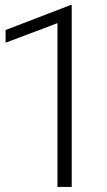

<svg xmlns="http://www.w3.org/2000/svg" viewBox="-20 -735 422 755"><path d="M206 0V-644L2 -567V-617L257 -715H262V0Z"/></svg>

Font: Geologica-Sharp
Style: Regular
Weight: 100
Designer: Sindre Bremnes, Frode Helland
Foundry: Monokrom Skriftforlag AS
Version: Version 1.010;gftools[0.9.28]